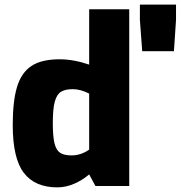

<svg xmlns="http://www.w3.org/2000/svg" viewBox="-20 -803 780 829"><path d="M35 -263Q35 -366 53.5 -427.5Q72 -489 115.5 -518Q159 -547 237 -547Q298 -547 365 -524V-763H538V0H392L365 -50Q336 -25 300 -9.5Q264 6 227 6Q131 6 83 -56.5Q35 -119 35 -263ZM365 -157V-399Q327 -418 295 -418Q261 -418 243 -406.5Q225 -395 216.5 -364Q208 -333 208 -272Q208 -213 215.5 -183.5Q223 -154 240 -143Q257 -132 289 -132Q329 -132 365 -157ZM584 -717V-783H740V-717L731 -582H594Z"/></svg>

Font: Exo ExtraBold
Style: Regular
Weight: 800
Designer: Natanael Gama
Foundry: Natanael Gama
Version: Version 1.500